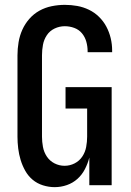

<svg xmlns="http://www.w3.org/2000/svg" viewBox="-20 -763 540 791"><path d="M205 8Q181 8 157 0.5Q133 -7 114.5 -22.5Q96 -38 84 -59.5Q72 -81 65 -104Q58 -127 55 -151.5Q52 -176 52 -200V-535Q52 -562 56.5 -589Q61 -616 72 -640.5Q83 -665 101 -685.5Q119 -706 142.5 -719Q166 -732 193 -737.5Q220 -743 247 -743Q273 -743 298 -738.5Q323 -734 346 -723Q369 -712 387.5 -694Q406 -676 418 -653.5Q430 -631 436 -606Q442 -581 442 -555V-548H341V-552Q341 -572 335.5 -591.5Q330 -611 317.5 -626Q305 -641 286 -648Q267 -655 247 -655Q225 -655 205 -645.5Q185 -636 173 -618Q161 -600 157 -578.5Q153 -557 153 -535V-200Q153 -179 157 -157.5Q161 -136 173 -118Q185 -100 204.5 -90Q224 -80 246 -80Q268 -80 287.5 -90Q307 -100 319 -118Q331 -136 335 -157.5Q339 -179 339 -200V-316H250V-404H440V0H348V-114Q342 -90 330 -66.5Q318 -43 299 -26Q280 -9 255.5 -0.5Q231 8 205 8Z"/></svg>

Font: Iosevka Term Semibold
Style: Regular
Weight: 600
Monospace: yes
Designer: Belleve Invis
Foundry: Belleve Invis
Version: Version 31.4.0